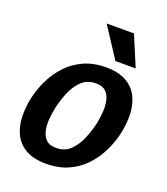

<svg xmlns="http://www.w3.org/2000/svg" viewBox="-131 -792 773 891"><g transform="rotate(20 255.0 -346.0)"><path d="M30 -250Q40 -298 62 -344Q84 -390 118 -427Q152 -464 200 -486Q248 -508 310 -508Q372 -508 410.5 -486Q449 -464 467.5 -427Q486 -390 488 -344Q490 -298 480 -250Q470 -202 448 -156Q426 -110 392 -73Q358 -36 310 -14Q262 8 200 8Q138 8 99.5 -14Q61 -36 42.5 -73Q24 -110 22 -156Q20 -202 30 -250ZM152 -250Q146 -222 143.5 -191.5Q141 -161 147 -135Q153 -109 169.5 -93Q186 -77 219 -77Q262 -77 289.5 -104.5Q317 -132 333.5 -172.5Q350 -213 358 -250Q364 -278 366 -308Q368 -338 362.5 -364Q357 -390 340.5 -406Q324 -422 292 -422Q248 -422 220 -394.5Q192 -367 176 -327Q160 -287 152 -250ZM242 -700H377L440 -550H340Z"/></g></svg>

Font: Epunda Sans SemiBold
Style: Italic
Weight: 600
Italic angle: -12.0243°
Designer: Simon Atzbach
Foundry: typofactur
Version: Version 2.204; ttfautohint (v1.8.4.7-5d5b)